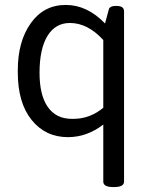

<svg xmlns="http://www.w3.org/2000/svg" viewBox="-20 -549 606 777"><path d="M398 -113V-387Q335 -456 263 -456Q204 -456 172 -403.5Q140 -351 140 -254Q140 -164 173.5 -116Q207 -68 271 -68H277Q344 -68 398 -113ZM482 -503V186Q482 208 442 208H438Q398 208 398 186V-45Q332 6 255 6Q164 6 108 -63.5Q52 -133 52 -256V-265Q52 -381 104.5 -455Q157 -529 246 -529Q333 -529 405 -454L421 -513Q426 -525 448 -525H452Q482 -525 482 -503Z"/></svg>

Font: mmAsap
Style: Regular
Weight: 400
Designer: Pablo Cosgaya
Foundry: Omnibus-Type
Version: Version 1.001